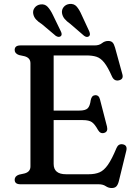

<svg xmlns="http://www.w3.org/2000/svg" viewBox="-20 -929 692 968"><path d="M54 -677Q54 -700 83 -700H457Q480 -700 494 -711.2Q508 -722.5 525.5 -722.5Q540 -722.5 547.5 -714.8Q555 -707 560 -689L597 -554.5Q604 -529.5 579.5 -524Q556 -518.5 544.5 -543.5Q523.5 -591 505.5 -613.5Q487.5 -636 466.5 -642.8Q445.5 -649.5 416 -649.5H250.5V-371.5H379.5Q410.5 -371.5 422 -382.8Q433.5 -394 437.5 -424.5Q442 -447.5 459 -449Q478.5 -450.5 484 -428L519.5 -290.5Q525.5 -265 505.5 -259Q486.5 -253 474.5 -273Q458 -303 443.2 -313.2Q428.5 -323.5 397.5 -323.5H250.5V-102.5Q250.5 -50.5 313 -50.5H427.5Q459 -50.5 481.5 -60Q504 -69.5 524 -98Q544 -126.5 567.5 -183Q577 -205 598.5 -201.5Q624 -197 616.5 -168L579 -15Q574.5 2.5 566.5 10.8Q558.5 19 543 19Q527 19 513 9.5Q499 0 477 0H83Q54 0 54 -23Q54 -41 76 -48.5L103.5 -54.5Q133.5 -62.5 133.5 -90V-610Q133.5 -637.5 103.5 -645.5L76 -651.5Q54 -659 54 -677ZM391.5 -854 430 -771Q433 -763.5 433.5 -757.2Q434 -751 429 -746.5Q418.5 -738 404 -748.5L334.5 -808.5Q316 -821.5 305.5 -834.2Q295 -847 292.5 -863.5Q290.5 -880.5 301 -893.5Q311.5 -906.5 330 -909Q353 -911.5 366.5 -896Q380 -880.5 391.5 -854ZM246.5 -854 286.5 -771.5Q290 -764.5 290.8 -758Q291.5 -751.5 287 -747Q277 -738.5 261.5 -748L191.5 -807Q173 -818.5 161.8 -830.8Q150.5 -843 147.5 -859.5Q144.5 -876.5 154.8 -890Q165 -903.5 183 -906.5Q205.5 -910 219.8 -895Q234 -880 246.5 -854Z"/></svg>

Font: Fraunces 9pt Soft
Style: Regular
Weight: 400
Version: Version 1.000;[0bf87f6ff]